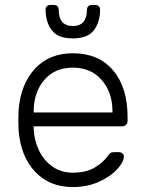

<svg xmlns="http://www.w3.org/2000/svg" viewBox="-20 -745 586 775"><path d="M54 0ZM495 -272V-257Q495 -247 488.5 -241Q482 -235 472 -235H116V-225Q118 -178 137.5 -137.5Q157 -97 192 -72.5Q227 -48 274 -48Q329 -48 363.5 -69.5Q398 -91 413 -113Q422 -125 426.5 -128Q431 -131 443 -131H459Q468 -131 474 -126Q480 -121 480 -113Q480 -92 453.5 -62.5Q427 -33 380 -11.5Q333 10 274 10Q179 10 121 -52.5Q63 -115 55 -220L54 -260L55 -300Q63 -404 120.5 -467Q178 -530 274 -530Q378 -530 436.5 -461Q495 -392 495 -272ZM434 -291V-295Q434 -372 390.5 -422Q347 -472 274 -472Q201 -472 158.5 -422Q116 -372 116 -295V-291ZM198 -725Q207 -725 212 -719.5Q217 -714 217 -706Q217 -640 274 -640Q331 -640 331 -706Q331 -714 336 -719.5Q341 -725 350 -725H365Q374 -725 379 -719.5Q384 -714 384 -706Q384 -656 359 -623Q334 -590 274 -590Q214 -590 189 -623Q164 -656 164 -706Q164 -714 169 -719.5Q174 -725 183 -725Z"/></svg>

Font: Hezaedrus Light
Style: Regular
Weight: 300
Designer: Hubert & Fischer
Foundry: Hubert & Fischer
Version: Version 1.10;September 3, 2019;FontCreator 11.5.0.2425 64-bi